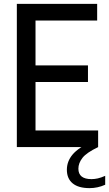

<svg xmlns="http://www.w3.org/2000/svg" viewBox="-20 -760 564 992"><path d="M67 0V-740H482V-654H163.5V-422H434.5V-336.5H163.5V-86H487V0ZM443 212Q385 212 355.2 187.2Q325.5 162.5 325.5 117Q325.5 73.5 355.2 38.2Q385 3 456.5 -31L487 0Q426.5 29 405.8 56Q385 83 385 111.5Q385 165.5 453 165.5Q468 165.5 485 161.8Q502 158 523.5 148.5V194.5Q484.5 212 443 212Z"/></svg>

Font: Encode Sans Condensed Condensed Medium
Style: Regular
Weight: 500
Width: 3
Designer: Multiple Designers
Foundry: Impallari Type
Version: Version 3.000; ttfautohint (v1.8.3) -l 8 -r 50 -G 200 -x 14 